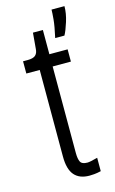

<svg xmlns="http://www.w3.org/2000/svg" viewBox="-112 -752 482 803"><g transform="rotate(-15 128.5 -350.0)"><path d="M172 6Q129 6 107 -19.5Q85 -45 85 -100V-475H27V-528H47Q71 -528 81 -537Q91 -546 92 -564L98 -633H141V-528H220V-475H141V-100Q141 -75 147.5 -62Q154 -49 178 -49Q189 -49 222 -58V0Q205 4 192.5 5Q180 6 172 6ZM182 -587Q193 -636 195.5 -664.5Q198 -693 198 -706H254Q254 -675 243 -640Q232 -605 222 -587Z"/></g></svg>

Font: Bricolage Grotesque 12pt Condensed ExtraLight
Style: Regular
Weight: 200
Width: 3
Designer: Mathieu Triay
Foundry: Atelier Triay
Version: Version 1.001; ttfautohint (v1.8.4.7-5d5b);gftools[0.9.33.de